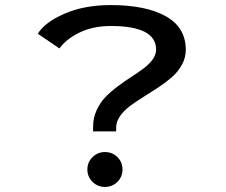

<svg xmlns="http://www.w3.org/2000/svg" viewBox="-20 -726 890 757"><path d="M347 -208V-226Q347 -260.5 360.8 -291Q374.5 -321.5 396.2 -343.8Q418 -366 444.5 -385.8Q471 -405.5 497.8 -422.8Q524.5 -440 546.2 -456.2Q568 -472.5 581.8 -491.5Q595.5 -510.5 595.5 -530.5Q595.5 -623.5 417 -623.5Q346.5 -623.5 293.2 -597.5Q240 -571.5 214.5 -535L129 -593Q157 -638.5 234.8 -672.2Q312.5 -706 417 -706Q554.5 -706 633.5 -662Q712.5 -618 712.5 -529.5Q712.5 -498.5 697.2 -470.8Q682 -443 658 -422Q634 -401 604.5 -381.5Q575 -362 545.8 -344Q516.5 -326 492.5 -308Q468.5 -290 453.2 -268.2Q438 -246.5 438 -223V-208ZM324.5 -58Q324.5 -86.5 344.8 -106.5Q365 -126.5 394 -126.5Q423 -126.5 443 -106.5Q463 -86.5 463 -58Q463 -29 443 -9Q423 11 394 11Q365 11 344.8 -9Q324.5 -29 324.5 -58Z"/></svg>

Font: League Mono Wide Medium
Style: Regular
Weight: 500
Width: 8
Designer: Tyler Finck
Foundry: The League of Moveable Type / Tyler Finck
Version: Version 2.210